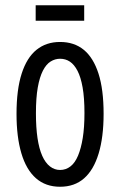

<svg xmlns="http://www.w3.org/2000/svg" viewBox="-20 -700 458 732"><path d="M209 12Q154 12 117 -20.5Q80 -53 61.5 -115.5Q43 -178 43 -266Q43 -358 62.5 -419Q82 -480 119 -510Q156 -540 209 -540Q263 -540 299.5 -510Q336 -480 355.5 -419.5Q375 -359 375 -266Q375 -177 356 -114.5Q337 -52 300.5 -20Q264 12 209 12ZM209 -52Q231 -52 248.5 -65.5Q266 -79 277.5 -106.5Q289 -134 295.5 -174Q302 -214 302 -269Q302 -327 295 -366.5Q288 -406 275.5 -430Q263 -454 246.5 -465Q230 -476 209 -476Q190 -476 173 -465.5Q156 -455 143.5 -430.5Q131 -406 124 -366.5Q117 -327 117 -268Q117 -214 123 -173.5Q129 -133 141 -106Q153 -79 170.5 -65.5Q188 -52 209 -52ZM116 -621V-680H301V-621Z"/></svg>

Font: Bricolage Grotesque Condensed Light
Style: Regular
Weight: 300
Width: 3
Designer: Mathieu Triay
Foundry: Atelier Triay
Version: Version 1.000;gftools[0.9.30]